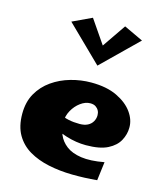

<svg xmlns="http://www.w3.org/2000/svg" viewBox="-115 -852 810 945"><g transform="rotate(15 290.5 -379.0)"><path d="M468 2Q404 8 340.5 7Q277 6 220.5 -6Q164 -18 120.5 -43.5Q77 -69 52 -112Q27 -155 27 -219Q27 -279 52 -323Q77 -367 119 -396.5Q161 -426 212.5 -440.5Q264 -455 316 -455Q395 -455 448 -429.5Q501 -404 528 -366Q555 -328 554 -288Q554 -255 537 -223Q520 -191 480 -170.5Q440 -150 369 -150Q344 -150 319 -154Q294 -158 269.5 -165.5Q245 -173 222 -183.5Q199 -194 179 -207L208 -266Q230 -254 255.5 -248.5Q281 -243 312 -243Q337 -243 353.5 -251.5Q370 -260 378.5 -275Q387 -290 387 -307Q387 -320 381.5 -330.5Q376 -341 365.5 -348Q355 -355 338 -355Q313 -355 288.5 -337Q264 -319 248.5 -291Q233 -263 233 -232Q233 -199 245.5 -168.5Q258 -138 286.5 -116Q315 -94 362.5 -87Q410 -80 480 -93ZM241 -765 337 -625 323 -543 143 -719ZM405 -765 503 -719 323 -543 309 -625Z"/></g></svg>

Font: Marhey
Style: Bold
Weight: 700
Designer: Nur Syamsi & Bustanul Arifin
Foundry: Namelatype
Version: Version 1.000